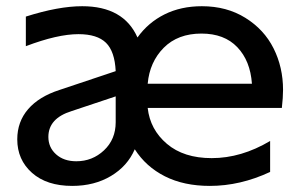

<svg xmlns="http://www.w3.org/2000/svg" viewBox="-20 -592 972 624"><path d="M662.1 12.2Q577.6 12.2 515.9 -19Q454.1 -50.3 418 -106.9Q394.5 -52.2 340.6 -20Q286.6 12.2 214.8 12.2Q131.8 12.2 84 -30.3Q36.1 -72.8 36.1 -139.2Q36.1 -196.3 71.5 -237.3Q106.9 -278.3 173.8 -299.8L356 -360.8Q353 -424.8 324.5 -452.9Q295.9 -481 234.9 -481Q167 -481 64 -441.9V-538.1Q169.9 -571.8 247.1 -571.8Q381.8 -571.8 426.8 -470.2Q461.4 -518.6 514.6 -545.2Q567.9 -571.8 636.2 -571.8Q716.8 -571.8 777.6 -533.9Q838.4 -496.1 869.1 -434.8Q899.9 -373.5 899.9 -299.8Q899.9 -275.4 896 -241.2H460Q467.8 -170.9 522.5 -124.5Q577.1 -78.1 668 -78.1Q764.2 -78.1 857.9 -133.8V-33.2Q760.7 12.2 662.1 12.2ZM137.2 -147Q137.2 -112.8 162.4 -90.3Q187.5 -67.9 228 -67.9Q280.3 -67.9 318.1 -103.5Q356 -139.2 356 -194.8V-278.8L212.9 -231Q137.2 -207.5 137.2 -147ZM460 -319.8H798.8Q793.5 -394.5 751.2 -438.7Q709 -482.9 634.8 -482.9Q558.1 -482.9 512.2 -436.8Q466.3 -390.6 460 -319.8Z"/></svg>

Font: TASA Explorer Medium
Style: Regular
Weight: 500
Designer: Weizhong Zhang
Foundry: Local Remote
Version: Version 1.000;Glyphs 3.1.2 (3151)